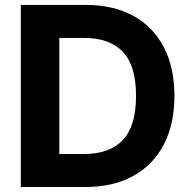

<svg xmlns="http://www.w3.org/2000/svg" viewBox="-20 -747 767 767"><path d="M321 0H63.2V-727.3H323.2Q432.9 -727.3 512.3 -683.8Q591.6 -640.3 634.2 -558.9Q676.8 -477.6 676.8 -364.3Q676.8 -250.7 634.1 -169Q591.3 -87.4 511.5 -43.7Q431.8 0 321 0ZM217 -131.7H314.6Q417.3 -131.7 470.3 -187.1Q523.4 -242.5 523.4 -364.3Q523.4 -485.4 470.3 -540.5Q417.3 -595.5 315 -595.5H217Z"/></svg>

Font: Inter UI
Style: Bold
Weight: 700
Designer: Rasmus Andersson
Foundry: rsms
Version: 3.2;8d6f07862